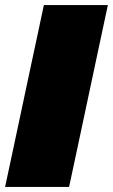

<svg xmlns="http://www.w3.org/2000/svg" viewBox="-23 -733 443 753"><path d="M-3 0Q9 -55.5 20 -107.5Q31 -159.5 46 -229.5L98 -474Q113.5 -545.5 125 -600Q136.5 -654.5 149 -713H400Q387.5 -655 375.8 -599.8Q364 -544.5 349 -474L297 -229.5Q282 -159.5 271 -107.5Q260 -55.5 248 0Z"/></svg>

Font: Commissioner Black
Style: Italic
Weight: 900
Italic angle: -12°
Designer: Kostas Bartsokas
Foundry: Kostas Bartsokas
Version: Version 1.000; ttfautohint (v1.8.3)